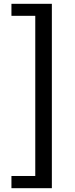

<svg xmlns="http://www.w3.org/2000/svg" viewBox="-20 -816 395 1007"><path d="M40 171H252V-796H40V-733H165V107H40Z"/></svg>

Font: DAIFUKU Sans JP Medium
Style: Regular
Weight: 500
Designer: Original font ‘Source Han Sans JP’ : Ryoko NISHIZUKA  (kana, bopomofo & ideographs); Paul D. Hunt (Latin, Greek & Cyrill
Foundry: Daifuku
Version: Version 1.000